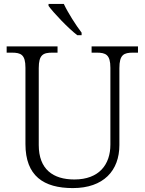

<svg xmlns="http://www.w3.org/2000/svg" viewBox="-20 -951 740 981"><path d="M375 -771H397V-784C368 -822 327 -886 306 -931H228V-921C253 -886 328 -807 375 -771ZM352 10C509 10 590 -79 590 -210V-603C590 -672 613 -682 660 -682H685V-714H448V-682H474C520 -682 544 -672 544 -605V-212C544 -111 487 -34 360 -34C251 -34 178 -86 178 -210V-603C178 -672 201 -682 248 -682H274V-714H14V-682H40C87 -682 110 -672 110 -605V-215C110 -52 203 10 352 10Z"/></svg>

Font: Noto Serif Ethiopic Light
Style: Regular
Weight: 300
Designer: Monotype Design Team
Foundry: Monotype Imaging Inc.
Version: Version 2.102